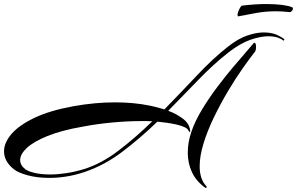

<svg xmlns="http://www.w3.org/2000/svg" viewBox="-47 -843 1474 953"><path d="M199 40Q137 40 90 27Q43 14 23 -2Q-27 -41 -27 -92Q-27 -135 10.5 -178.5Q48 -222 125 -258.5Q202 -295 319 -316Q369 -325 420.5 -330Q472 -335 524 -335Q568 -335 612.5 -331Q657 -327 700 -318Q714 -315 732 -310.5Q750 -306 769 -300Q852 -385 931 -469Q1010 -553 1084 -611Q1136 -652 1181 -667Q1226 -682 1261 -682Q1302 -682 1328.5 -669.5Q1355 -657 1363 -649Q1366 -646 1363 -643Q1360 -640 1357 -643Q1352 -649 1333 -656Q1314 -663 1284 -663Q1247 -663 1197 -646Q1147 -629 1086 -582Q1011 -523 937.5 -446.5Q864 -370 788 -293Q827 -279 859.5 -255Q892 -231 897 -196V-192Q897 -188 895 -188Q892 -188 889 -194Q885 -205 866.5 -213Q848 -221 824 -226Q800 -231 778 -234Q756 -237 745 -238L734 -239Q651 -159 562.5 -91.5Q474 -24 375 10Q328 26 283.5 33Q239 40 199 40ZM972 89Q927 57 906 12Q885 -33 885 -85Q885 -137 903 -189Q921 -242 955.5 -299Q990 -356 1031 -410.5Q1072 -465 1110.5 -510.5Q1149 -556 1175.5 -586Q1202 -616 1207 -623Q1213 -631 1216 -631Q1220 -631 1222 -624.5Q1224 -618 1224 -610Q1224 -594 1219 -587Q1193 -554 1157 -503Q1121 -452 1084 -389.5Q1047 -327 1015 -261Q983 -195 963.5 -132Q944 -69 944 -17Q944 13 952 38Q960 63 978 82Q979 83 979 85Q979 87 977 89Q975 91 972 89ZM202 23Q239 23 282 16.5Q325 10 371 -4Q457 -31 542 -96Q627 -161 709 -241Q696 -242 683 -242Q670 -242 656 -242Q586 -242 510.5 -235Q435 -228 367 -215Q257 -196 187.5 -167.5Q118 -139 85.5 -108Q53 -77 53 -49Q53 -22 80 -2Q94 8 126 15.5Q158 23 202 23ZM1136 -762Q1132 -761 1132 -769Q1132 -776 1136 -786.5Q1140 -797 1145.5 -806Q1151 -815 1154 -815Q1187 -819 1217 -821Q1247 -823 1274 -823Q1321 -823 1354 -818.5Q1387 -814 1403 -807Q1407 -806 1407 -798Q1406 -793 1400.5 -787.5Q1395 -782 1390 -783Q1373 -785 1356 -786Q1339 -787 1324 -787Q1270 -787 1225 -778.5Q1180 -770 1136 -762Z"/></svg>

Font: Arizonia
Style: Regular
Weight: 400
Designer: Robert E. Leuschke
Foundry: Robert E. Leuschke
Version: Version 1.010; ttfautohint (v1.8.4.7-5d5b)